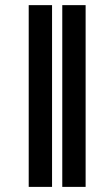

<svg xmlns="http://www.w3.org/2000/svg" viewBox="-20 -731 437 751"><path d="M183.6 -710.9V0H92.3V-710.9ZM314.9 -710.9V0H223.6V-710.9Z"/></svg>

Font: Inter 20pt ExtraBold
Style: Regular
Weight: 800
Version: Version 4.001;git-66647c0bb